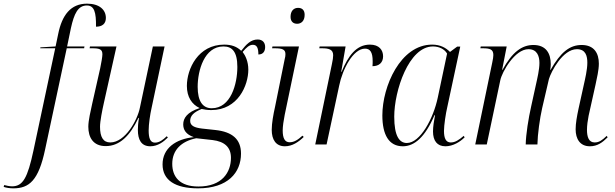

<svg xmlns="http://www.w3.org/2000/svg" viewBox="-158 -790 3362 1050"><path d="M-85 240C1 240 53 198 89 26L207 -526H302L304 -536H209L230 -637C247 -714 268 -760 317 -760C358 -760 368 -722 367 -644C401 -644 421 -660 421 -692C421 -737 385 -770 318 -770C229 -770 181 -708 160 -603L146 -536L63 -531L62 -526H144L25 33C-7 183 -33 229 -92 229C-106 229 -124 225 -135 222L-138 232C-124 237 -104 240 -85 240Z M664 10C705 10 737 -15 760 -38L754 -45C733 -25 714 -10 689 -10C663 -10 655 -36 655 -77C655 -111 663 -165 671 -200L742 -536H678L607 -201C594 -134 527 -11 445 -11C406 -11 389 -41 389 -97C389 -127 401 -187 410 -227L479 -536H334L332 -526H346C386 -526 402 -521 402 -493C402 -480 396 -446 390 -417L346 -222C338 -184 325 -132 325 -97C325 -39 351 9 420 9C496 9 553 -47 599 -145H602C597 -116 596 -94 596 -79C596 -27 614 10 664 10Z M925 240C1088 240 1160 154 1160 50C1160 -29 1112 -69 1020 -79L946 -87C906 -92 882 -102 882 -129C882 -157 902 -177 945 -194C956 -191 978 -188 997 -188C1144 -188 1200 -324 1200 -409C1200 -454 1184 -486 1169 -506C1190 -531 1206 -545 1225 -545C1247 -545 1255 -527 1255 -492C1283 -492 1292 -512 1292 -533C1292 -557 1278 -574 1251 -574C1214 -574 1189 -548 1161 -512C1138 -535 1108 -546 1068 -546C926 -546 864 -414 864 -320C864 -260 891 -219 934 -199C865 -177 844 -143 844 -110C844 -81 858 -55 902 -40C803 -30 731 21 731 109C731 196 801 240 925 240ZM1000 -198C951 -198 923 -236 923 -315C923 -404 959 -536 1064 -536C1111 -536 1140 -508 1140 -424C1140 -330 1104 -198 1000 -198ZM927 230C824 230 784 176 784 106C784 32 832 -17 915 -34L1005 -24C1070 -16 1105 15 1105 73C1105 152 1057 230 927 230Z M1467 -660C1488 -660 1508 -674 1508 -709C1508 -736 1493 -747 1472 -747C1448 -747 1431 -730 1431 -698C1431 -672 1446 -660 1467 -660ZM1400 10C1441 10 1475 -14 1503 -41L1496 -48C1472 -26 1451 -12 1426 -12C1400 -12 1388 -33 1388 -77C1388 -97 1393 -133 1399 -162L1477 -536H1332L1330 -526H1345C1387 -526 1403 -519 1403 -494C1403 -486 1402 -477 1399 -467L1346 -205C1337 -165 1328 -116 1328 -80C1328 -26 1351 10 1400 10Z M1657 -439 1566 0H1628L1697 -322C1715 -411 1773 -524 1838 -524C1866 -524 1880 -505 1880 -455C1880 -447 1880 -438 1879 -428C1915 -428 1937 -448 1937 -482C1937 -516 1916 -546 1865 -546C1791 -546 1746 -485 1710 -397H1708L1732 -536H1590L1588 -526H1602C1640 -526 1664 -520 1664 -488C1664 -478 1662 -460 1657 -439Z M2045 10C2108 10 2167 -40 2218 -160H2221C2215 -128 2210 -97 2210 -71C2210 -20 2233 10 2278 10C2319 10 2358 -14 2383 -39L2378 -47C2351 -24 2331 -11 2307 -11C2281 -11 2270 -33 2270 -74C2270 -105 2280 -171 2288 -204L2359 -535H2342L2303 -506C2281 -528 2251 -546 2205 -546C2032 -546 1933 -318 1933 -159C1933 -54 1968 10 2045 10ZM2067 -8C2026 -8 1998 -46 1998 -152C1998 -293 2077 -536 2210 -536C2241 -536 2272 -523 2287 -497L2236 -256C2212 -142 2140 -8 2067 -8Z M3068 10C3109 10 3137 -11 3165 -39L3160 -47C3136 -24 3119 -11 3094 -11C3062 -11 3052 -41 3052 -80C3052 -103 3056 -132 3061 -157L3099 -328C3106 -362 3117 -406 3117 -442C3117 -499 3091 -544 3023 -544C2957 -544 2908 -504 2853 -408H2851C2853 -418 2854 -429 2854 -439C2854 -497 2829 -544 2759 -544C2696 -544 2643 -505 2590 -408H2588L2613 -536H2471L2469 -526H2482C2522 -526 2540 -520 2540 -489C2540 -481 2538 -465 2534 -448L2441 0H2504L2578 -351C2587 -396 2657 -521 2732 -521C2780 -521 2792 -482 2792 -446C2792 -409 2781 -364 2772 -323L2747 -209C2732 -143 2718 -55 2717 0H2781C2782 -55 2794 -142 2807 -199L2844 -358C2856 -398 2919 -521 2997 -521C3046 -521 3054 -482 3054 -447C3054 -409 3042 -359 3034 -323L3006 -196C2997 -154 2990 -115 2990 -83C2990 -30 3014 10 3068 10Z"/></svg>

Font: Noto Serif Display SemiCondensed Light
Style: Italic
Weight: 300
Width: 4
Italic angle: -12°
Designer: Monotype Design Team
Foundry: Monotype Imaging Inc.
Version: Version 2.009